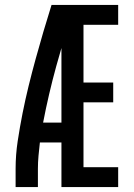

<svg xmlns="http://www.w3.org/2000/svg" viewBox="-20 -755 540 775"><path d="M43 0V-74Q43 -130 51.5 -186Q60 -242 71 -297.5Q82 -353 95.5 -408Q109 -463 124 -517.5Q139 -572 155 -626.5Q171 -681 188 -735H228V-724L273 -711Q238 -600 207 -487.5Q176 -375 154 -260H228V-180H141Q138 -154 135.5 -127Q133 -100 133 -74V0ZM228 0V-735H457V-655H317V-422H437V-342H317V-80H457V0Z"/></svg>

Font: Iosevka Curly Medium
Style: Regular
Weight: 500
Monospace: yes
Designer: Belleve Invis
Foundry: Belleve Invis
Version: Version 22.1.2; ttfautohint (v1.8.4)